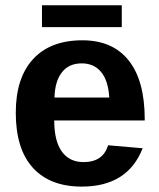

<svg xmlns="http://www.w3.org/2000/svg" viewBox="-20 -689 596 719"><path d="M286.1 9.8Q167 9.8 103 -60.8Q39.1 -131.3 39.1 -266.6Q39.1 -397.5 104 -467.8Q168.9 -538.1 288.1 -538.1Q401.9 -538.1 461.9 -462.6Q522 -387.2 522 -241.7V-237.8H183.1Q183.1 -160.6 211.7 -121.3Q240.2 -82 293 -82Q365.7 -82 384.8 -145L514.2 -133.8Q458 9.8 286.1 9.8ZM286.1 -451.7Q237.8 -451.7 211.7 -418Q185.5 -384.3 184.1 -323.7H389.2Q385.3 -387.7 358.4 -419.7Q331.5 -451.7 286.1 -451.7ZM137.2 -669.4H436V-587.4H137.2Z"/></svg>

Font: Arial
Style: Bold
Weight: 700
Designer: Steve Matteson
Foundry: Ascender Corporation
Version: Version 2.00.3